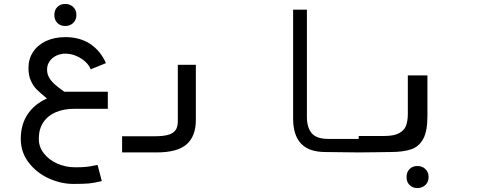

<svg xmlns="http://www.w3.org/2000/svg" viewBox="-20 -774 2440 975"><path d="M352.5 160Q289.5 160 227.5 131.8Q165.5 103.5 125.5 51.2Q85.5 -1 85.5 -68.5Q85.5 -140.5 119.5 -192.5Q153.5 -244.5 218.5 -274Q183.5 -302.5 166.2 -319.8Q149 -337 136.8 -363.8Q124.5 -390.5 124.5 -428.5Q124.5 -474.5 147.8 -510Q171 -545.5 213.5 -565.5Q256 -585.5 311.5 -585.5Q386 -585.5 438.2 -550.8Q490.5 -516 518 -453.5L440.5 -422Q434 -441 414.5 -459.5Q395 -478 367.8 -489.8Q340.5 -501.5 311.5 -501.5Q287.5 -501.5 266.2 -491.5Q245 -481.5 232 -463Q219 -444.5 219 -420Q219 -398.5 229.2 -380.5Q239.5 -362.5 257.5 -346.2Q275.5 -330 306.5 -308H527.5V-221.5H357Q304.5 -221.5 264 -204.5Q223.5 -187.5 200.2 -153.2Q177 -119 177 -68.5Q177 -28 202.8 5Q228.5 38 271 56.8Q313.5 75.5 362 75.5Q397.5 75.5 416.5 73.5Q435.5 71.5 460 66.5L475.5 63.5L497 145.5Q457.5 155 432.2 157.5Q407 160 352.5 160ZM256 -698Q256 -723 271.2 -738.5Q286.5 -754 311 -754Q336 -754 352 -738.2Q368 -722.5 368 -698Q368 -673.5 352 -657.8Q336 -642 311 -642Q286.5 -642 271.2 -657.5Q256 -673 256 -698Z M600 -82H764Q808 -82 833.8 -89.2Q859.5 -96.5 871.2 -112.8Q883 -129 883 -157.5V-445H974.5V-164.5Q974.5 -82.5 927.8 -41.2Q881 0 775.5 0H600Z M1468.5 -172V-725H1538.5V-180Q1538.5 -126.5 1563 -97.5Q1587.5 -68.5 1648 -68.5H1801.5V0L1630.5 -2Q1548.5 -2.5 1508.5 -45Q1468.5 -87.5 1468.5 -172Z M1801.5 -83.5H1931.5Q1980 -83.5 2006.2 -97.5Q2032.5 -111.5 2041.8 -135.5Q2051 -159.5 2051 -196V-391H2150.5V-183.5Q2150.5 -108.5 2129.5 -69.2Q2108.5 -30 2068.5 -16Q2028.5 -2 1962.5 -2L1893.5 -1L1801.5 0ZM2044.5 125Q2044.5 100 2059.8 84.5Q2075 69 2099.5 69Q2124.5 69 2140.5 84.8Q2156.5 100.5 2156.5 125Q2156.5 149.5 2140.5 165.2Q2124.5 181 2099.5 181Q2075 181 2059.8 165.5Q2044.5 150 2044.5 125Z"/></svg>

Font: JuliaMono Medium
Style: Regular
Weight: 500
Monospace: yes
Designer: cormullion
Foundry: corm
Version: Version 0.054; ttfautohint (v1.8.4)